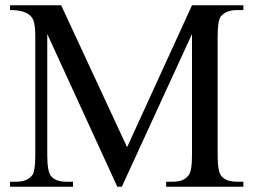

<svg xmlns="http://www.w3.org/2000/svg" viewBox="-20 -708 965 728"><path d="M902.8 0V-19H878.9Q837.9 -19 819.8 -40Q805.2 -56.2 805.2 -120.1V-568.8Q805.2 -598.1 807.9 -616.5Q810.5 -634.8 815.9 -644Q835.9 -669.9 878.9 -669.9H902.8V-688H708L461.9 -149.9L211.9 -688H18.1V-669.9Q33.2 -669.9 44.7 -668.5Q56.2 -667 64.7 -664.6Q73.2 -662.1 79.8 -658.7Q86.4 -655.3 91.8 -650.9Q105.5 -640.6 109.6 -620.8Q113.8 -601.1 113.8 -568.8V-120.1Q113.8 -89.8 111.1 -71.8Q108.4 -53.7 104 -45.9Q93.3 -31.7 78.6 -25.4Q64 -19 42 -19H18.1V0H256.8V-19H232.9Q190.4 -19 173.8 -40Q159.2 -56.2 159.2 -120.1V-579.1L424.8 0H441.9L708 -579.1V-120.1Q708 -89.8 705.1 -71.8Q702.1 -53.7 696.8 -45.9Q687 -31.7 672.1 -25.4Q657.2 -19 633.8 -19H609.9V0Z"/></svg>

Font: Galatia SIL
Style: Regular
Weight: 400
Designer: Development by SIL's NRSI team
Version: Version 2.1